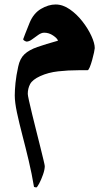

<svg xmlns="http://www.w3.org/2000/svg" viewBox="-20 -402 473 844"><path d="M396.5 -190.4Q396.5 -186.5 393.3 -171.1Q390.1 -155.8 385 -137.7Q379.9 -119.6 374.5 -106.4Q369.1 -93.3 364.7 -93.3H325.2Q279.3 -93.3 235.6 -88.4Q191.9 -83.5 156.7 -67.4Q122.6 -51.8 112.3 -32.2Q102.1 -12.7 102.1 10.7Q102.1 16.1 107.4 40.5Q112.8 64.9 121.3 99.9Q129.9 134.8 139.4 172.9Q148.9 210.9 157.5 245.1Q166 279.3 171.4 302Q176.8 324.7 176.8 328.1Q176.8 343.8 168.9 366Q161.1 388.2 152.1 405Q143.1 421.9 139.6 421.9Q137.7 421.9 133.5 420.9Q129.4 419.9 129.4 419.4Q120.1 362.8 106.2 304.2Q92.3 245.6 78.1 191.4Q64 137.2 54.4 92.3Q44.9 47.4 44.9 17.6Q44.9 -5.4 48.1 -37.6Q51.3 -69.8 60.1 -109.4Q67.4 -144.5 87.6 -163.6Q107.9 -182.6 144.3 -195.3Q180.7 -208 234.9 -223.1Q231.9 -233.4 213.6 -245.8Q195.3 -258.3 174.3 -258.3Q162.1 -258.3 148.2 -248.5Q134.3 -238.8 121.1 -229Q107.9 -219.2 96.7 -219.2Q94.7 -219.2 88.4 -222.4Q82 -225.6 82 -230Q82 -231 90.8 -253.4Q99.6 -275.9 109.9 -301.3Q127 -343.3 159.9 -362.8Q192.9 -382.3 224.6 -382.3Q256.3 -382.3 287.1 -360.8Q317.9 -339.4 342.5 -307.6Q367.2 -275.9 381.8 -243.9Q396.5 -211.9 396.5 -190.4Z"/></svg>

Font: Scheherazade New
Style: Bold
Weight: 700
Designer: SIL International
Foundry: SIL International
Version: Version 4.000